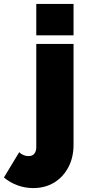

<svg xmlns="http://www.w3.org/2000/svg" viewBox="-133 -750 443 979"><path d="M36 209Q-5 209 -43.5 195Q-82 181 -113 155L-35 26Q-27 35 -14 40.5Q-1 46 12 46Q25 46 33.5 41Q42 36 47 26Q52 16 52 3V-526H242V-12Q242 53 215.5 103Q189 153 143 181Q97 209 36 209ZM52 -570V-730H242V-570Z"/></svg>

Font: Raleway Thin Black
Style: Regular
Weight: 900
Version: Version 4.026